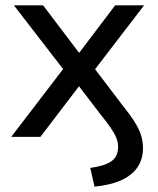

<svg xmlns="http://www.w3.org/2000/svg" viewBox="-20 -511 590 717"><path d="M333 186 317 116Q370 109 395.5 91.5Q421 74 421 37Q421 20 414 3Q407 -14 392.5 -35Q378 -56 356 -83L265 -202H285L131 0H22L234 -277L235 -228L32 -491H141L285 -301H266L410 -491H518L317 -229L318 -275L435 -121Q464 -85 481 -58.5Q498 -32 506 -8Q514 16 514 42Q514 82 494.5 112Q475 142 435 161Q395 180 333 186Z"/></svg>

Font: Nunito Sans 10pt Medium
Style: Regular
Weight: 500
Designer: Vernon Adams
Foundry: Vernon Adams
Version: Version 3.101;gftools[0.9.27]